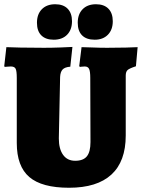

<svg xmlns="http://www.w3.org/2000/svg" viewBox="-20 -872 668 904"><path d="M59 -199V-505Q59 -538 53.5 -548.5Q48 -559 31 -559Q22 -559 13.5 -558Q5 -557 2 -557L0 -561L10 -650Q27 -649 76.5 -648Q126 -647 187 -647Q224 -647 265 -648.5Q306 -650 321 -651L311 -558Q285 -556 274.5 -544.5Q264 -533 263 -509L257 -220Q257 -171 277 -143Q297 -115 334 -115Q372 -115 389 -136Q406 -157 406 -203L405 -505Q405 -536 399.5 -547.5Q394 -559 379 -559Q371 -559 364.5 -558Q358 -557 356 -557L353 -561L364 -650Q378 -650 414 -648.5Q450 -647 484 -647Q532 -647 573 -648Q614 -649 628 -650L620 -560Q589 -550 580.5 -542Q572 -534 572 -516V-234Q572 -112 504.5 -50Q437 12 305 12Q177 12 118 -38.5Q59 -89 59 -199ZM154 -765Q154 -805 177 -828.5Q200 -852 240 -852Q278 -852 298.5 -831Q319 -810 319 -772Q319 -732 296 -708.5Q273 -685 233 -685Q195 -685 174.5 -705.5Q154 -726 154 -765ZM346 -765Q346 -805 369 -828.5Q392 -852 432 -852Q470 -852 490.5 -831Q511 -810 511 -772Q511 -732 488 -708.5Q465 -685 426 -685Q387 -685 366.5 -705.5Q346 -726 346 -765Z"/></svg>

Font: Alegreya SC Black
Style: Regular
Weight: 900
Designer: Juan Pablo del Peral
Foundry: Huerta Tipografica
Version: Version 2.007; ttfautohint (v1.6)